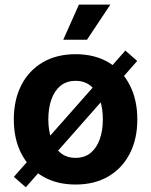

<svg xmlns="http://www.w3.org/2000/svg" viewBox="-20 -787 653 830"><path d="M306.7 10.7Q224.6 10.7 164.6 -24.6Q104.6 -59.9 72.1 -123.3Q39.7 -186.6 39.7 -270.6Q39.7 -355.2 72.1 -418.7Q104.6 -482.2 164.6 -517.4Q224.6 -552.7 306.7 -552.7Q389.1 -552.7 448.9 -517.4Q508.7 -482.2 541.2 -418.7Q573.6 -355.2 573.6 -270.6Q573.6 -186.6 541.2 -123.3Q508.7 -59.9 448.9 -24.6Q389.1 10.7 306.7 10.7ZM306.7 -104.6Q345.8 -104.6 372.1 -126.3Q398.4 -148.1 411.5 -185.8Q424.6 -223.5 424.6 -271.1Q424.6 -319.2 411.5 -356.8Q398.4 -394.3 372.1 -415.9Q345.8 -437.5 306.7 -437.5Q267.6 -437.5 241.4 -415.9Q215.2 -394.3 202.1 -356.9Q188.9 -319.5 188.9 -271.1Q188.9 -223.5 202.1 -185.8Q215.2 -148.1 241.4 -126.3Q267.6 -104.6 306.7 -104.6ZM91.5 22.5 40 -22.5 521.9 -568.4 573.1 -523.4ZM253.4 -615.1 321.2 -767.1H457L356 -615.1Z"/></svg>

Font: Inter Variable LoSnoCo
Style: Regular
Weight: 400
Designer: Rasmus Andersson
Foundry: rsms
Version: Version 4.000;git-a52131595; featfreeze: case,dlig,ss01,ss02